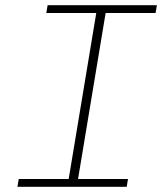

<svg xmlns="http://www.w3.org/2000/svg" viewBox="-20 -718 640 738"><path d="M47 0 52 -30H244L350 -668H158L163 -698H583L578 -668H386L280 -30H472L467 0Z"/></svg>

Font: IBM Plex Mono ExtraLight
Style: Italic
Weight: 200
Italic angle: -9°
Monospace: yes
Designer: Mike Abbink, Paul van der Laan, Pieter van Rosmalen
Foundry: Bold Monday
Version: Version 2.3